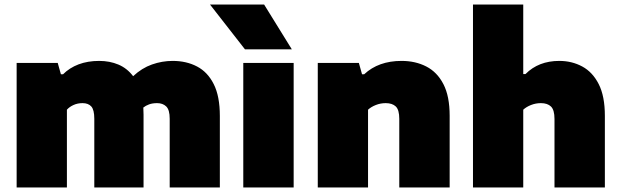

<svg xmlns="http://www.w3.org/2000/svg" viewBox="-20 -828 2741 848"><path d="M53.5 0V-550H235L249 -500H258.5Q287 -528.5 327.2 -543.8Q367.5 -559 418 -559Q464.5 -559 503 -542.8Q541.5 -526.5 568 -491.5Q606.5 -527.5 651.2 -543.2Q696 -559 742.5 -559Q803.5 -559 850.5 -534.2Q897.5 -509.5 924.2 -456Q951 -402.5 951 -316V0H729.5V-303.5Q729.5 -343 714.2 -357.8Q699 -372.5 674 -372.5Q653.5 -372.5 638.5 -367Q623.5 -361.5 613 -353Q614 -337.5 614 -321.5V0H396.5V-303.5Q396.5 -343 383.2 -357.8Q370 -372.5 344.5 -372.5Q322.5 -372.5 304.5 -364.2Q286.5 -356 275.5 -343.5V0Z M1054.5 0V-550H1277V0ZM1062 -610 907.5 -808H1146.5L1269 -610Z M1383.5 0V-550H1565L1579 -500H1588.5Q1651.5 -559 1753.5 -559Q1815 -559 1863 -534.2Q1911 -509.5 1938.5 -456.2Q1966 -403 1966 -316.5V0H1743.5V-303Q1743.5 -343 1728 -357.8Q1712.5 -372.5 1683.5 -372.5Q1660.5 -372.5 1639.8 -364.2Q1619 -356 1605.5 -343.5V0Z M2069 0V-808H2291V-501H2301Q2358.5 -559 2450 -559Q2506 -559 2551.8 -534.2Q2597.5 -509.5 2624.5 -456.2Q2651.5 -403 2651.5 -316.5V0H2429V-302.5Q2429 -342.5 2413.5 -357.5Q2398 -372.5 2369 -372.5Q2346 -372.5 2325.2 -364.2Q2304.5 -356 2291 -343.5V0Z"/></svg>

Font: Encode Sans SmExp Black
Style: Regular
Weight: 900
Width: 6
Designer: Multiple Designers
Foundry: Impallari Type
Version: Version 3.002; ttfautohint (v1.8.3) -l 8 -r 50 -G 200 -x 14 